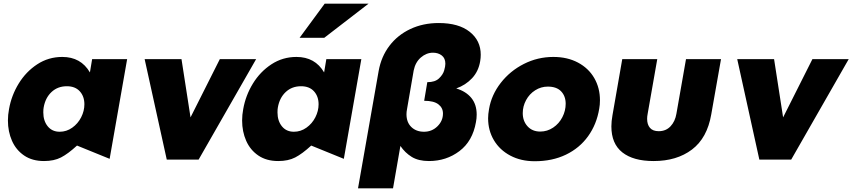

<svg xmlns="http://www.w3.org/2000/svg" viewBox="-20 -862 4626 1042"><path d="M343 -394Q388 -394 413 -366.5Q438 -339 438 -296Q438 -260 420.5 -225.5Q403 -191 372 -169Q341 -147 304 -147Q263 -147 239 -176.5Q215 -206 215 -252Q215 -270 217 -279Q226 -331 259.5 -362.5Q293 -394 343 -394ZM670 -541H480L468 -469Q419 -553 318 -553Q243 -553 182 -513Q121 -473 81.5 -408.5Q42 -344 29 -270Q23 -239 23 -208Q23 -148 45 -98Q67 -48 111 -18Q155 12 219 12Q273 12 311 -7.5Q349 -27 398 -72L575 0Z M1370 -541H1173L1014 -225L965 -541H765L885 4H1058Z M1614 -394Q1659 -394 1684 -366.5Q1709 -339 1709 -296Q1709 -260 1691.5 -225.5Q1674 -191 1643 -169Q1612 -147 1575 -147Q1534 -147 1510 -176.5Q1486 -206 1486 -252Q1486 -270 1488 -279Q1497 -331 1530.5 -362.5Q1564 -394 1614 -394ZM1941 -541H1751L1739 -469Q1690 -553 1589 -553Q1514 -553 1453 -513Q1392 -473 1352.5 -408.5Q1313 -344 1300 -270Q1294 -239 1294 -208Q1294 -148 1316 -98Q1338 -48 1382 -18Q1426 12 1490 12Q1544 12 1582 -7.5Q1620 -27 1669 -72L1846 0ZM1606 -657H1740L1980 -842H1742Z M2186 -242Q2186 -198 2212.5 -172.5Q2239 -147 2281 -147Q2324 -147 2354 -176.5Q2384 -206 2384 -246Q2384 -277 2359 -296Q2334 -315 2282 -315L2299 -416Q2341 -416 2362.5 -436.5Q2384 -457 2390.5 -479.5Q2397 -502 2397 -516Q2397 -546 2377.5 -561Q2358 -576 2330 -576Q2294 -576 2264 -550Q2234 -524 2225 -479L2189 -270Q2186 -255 2186 -242ZM2308 12Q2251 12 2214.5 -10.5Q2178 -33 2153 -70L2113 160H1923L2035 -477Q2049 -555 2093.5 -613.5Q2138 -672 2207 -704.5Q2276 -737 2361 -737Q2469 -737 2529 -689.5Q2589 -642 2589 -565Q2589 -548 2586 -530Q2577 -475 2542 -437.5Q2507 -400 2456 -382Q2509 -366 2538 -330.5Q2567 -295 2567 -240Q2567 -219 2563 -199Q2545 -96 2473.5 -42Q2402 12 2308 12Z M3232 -272Q3236 -293 3236 -318Q3236 -385 3205 -438.5Q3174 -492 3116.5 -522.5Q3059 -553 2983 -553Q2898 -553 2823 -515Q2748 -477 2697.5 -412Q2647 -347 2634 -270Q2629 -242 2629 -220Q2629 -154 2660.5 -101Q2692 -48 2749.5 -17.5Q2807 13 2882 13Q2977 13 3051 -22.5Q3125 -58 3171.5 -122.5Q3218 -187 3232 -272ZM3050 -299Q3050 -261 3032 -226Q3014 -191 2982 -169.5Q2950 -148 2912 -148Q2869 -148 2843 -176.5Q2817 -205 2817 -248Q2817 -285 2835 -318.5Q2853 -352 2884.5 -372Q2916 -392 2953 -392Q3001 -392 3025.5 -366Q3050 -340 3050 -299Z M3703 -541 3651 -245Q3644 -203 3619 -176.5Q3594 -150 3555 -150Q3523 -150 3507.5 -168Q3492 -186 3492 -217Q3492 -230 3495 -245L3547 -541H3357L3304 -237Q3298 -204 3298 -176Q3298 -82 3357.5 -35Q3417 12 3527 12Q3653 12 3735.5 -50.5Q3818 -113 3840 -241L3893 -541Z M4586 -541H4389L4230 -225L4181 -541H3981L4101 4H4274Z"/></svg>

Font: Geom Black
Style: Bold Italic
Weight: 900
Italic angle: -10°
Version: Version 1.102